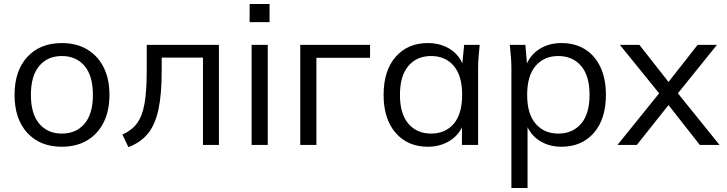

<svg xmlns="http://www.w3.org/2000/svg" viewBox="-20 -727 3645 963"><path d="M290 9Q181 9 117 -60.5Q53 -130 53 -251Q53 -372 117 -441.5Q181 -511 290 -511Q363 -511 416.5 -479.5Q470 -448 499.5 -390Q529 -332 529 -251Q529 -171 499.5 -112.5Q470 -54 416.5 -22.5Q363 9 290 9ZM290 -57Q362 -57 404 -106.5Q446 -156 446 -251Q446 -347 404 -396.5Q362 -446 290 -446Q219 -446 177 -396.5Q135 -347 135 -251Q135 -156 177 -106.5Q219 -57 290 -57Z M624 11 594 -52Q641 -73 667.5 -109Q694 -145 705 -208Q716 -271 716 -374V-502H1078V0H998V-438H791V-371Q791 -253 774.5 -177Q758 -101 721.5 -56.5Q685 -12 624 11Z M1232 -616V-707H1332V-616ZM1242 0V-502H1323V0Z M1486 0V-502H1836V-437H1567V0Z M2126 9Q2025 9 1964.5 -60.5Q1904 -130 1904 -251Q1904 -373 1964.5 -442Q2025 -511 2126 -511Q2186 -511 2232 -484Q2278 -457 2299 -409L2308 -502H2386Q2383 -473 2380.5 -443.5Q2378 -414 2378 -386V0H2297V-88Q2274 -42 2228.5 -16.5Q2183 9 2126 9ZM2142 -57Q2214 -57 2256 -106.5Q2298 -156 2298 -251Q2298 -347 2256 -396.5Q2214 -446 2142 -446Q2071 -446 2028.5 -396.5Q1986 -347 1986 -251Q1986 -156 2028.5 -106.5Q2071 -57 2142 -57Z M2545 216V-386Q2545 -414 2542.5 -443.5Q2540 -473 2537 -502H2615L2623 -409Q2645 -457 2690.5 -484Q2736 -511 2796 -511Q2864 -511 2914 -480Q2964 -449 2991.5 -390.5Q3019 -332 3019 -251Q3019 -130 2958.5 -60.5Q2898 9 2796 9Q2738 9 2693 -17Q2648 -43 2626 -89V216ZM2780 -57Q2852 -57 2894.5 -106.5Q2937 -156 2937 -251Q2937 -347 2894.5 -396.5Q2852 -446 2780 -446Q2709 -446 2666.5 -396.5Q2624 -347 2624 -251Q2624 -156 2666.5 -106.5Q2709 -57 2780 -57Z M3077 0 3286 -259 3089 -502H3187L3333 -316L3479 -502H3576L3380 -259L3589 0H3490L3333 -200L3174 0Z"/></svg>

Font: Mulish
Style: Regular
Weight: 400
Designer: Vernon Adams
Foundry: Vernon Adams
Version: Version 3.603; ttfautohint (v1.8.3)